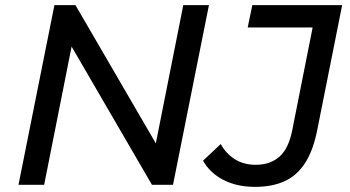

<svg xmlns="http://www.w3.org/2000/svg" viewBox="-20 -720 1365 748"><path d="M52 0 192 -700H274L610 -122L580 -126L694 -700H794L654 0H572L236 -578L266 -574L152 0ZM974 8Q903 8 850.5 -19Q798 -46 771 -94L840 -159Q860 -122 894.5 -100Q929 -78 976 -78Q1033 -78 1069 -110Q1105 -142 1119 -215L1198 -613H945L963 -700H1313L1217 -219Q1201 -135 1169 -85.5Q1137 -36 1088.5 -14Q1040 8 974 8Z"/></svg>

Font: MOST Montserrat Medium
Style: Italic
Weight: 500
Italic angle: -11.3°
Designer: Julieta Ulanovsky
Foundry: Julieta Ulanovsky
Version: Version 8.000;March 11, 2024;FontCreator 15.0.0.2926 64-bit